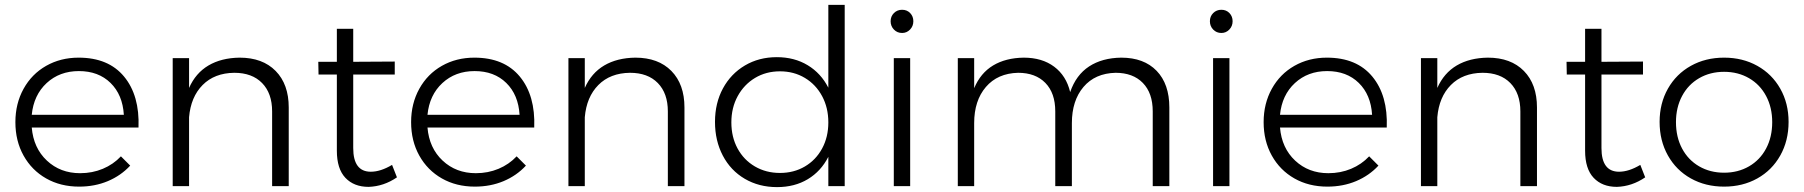

<svg xmlns="http://www.w3.org/2000/svg" viewBox="-20 -762 7386 786"><path d="M547 -240H110Q117 -156 172 -104.5Q227 -53 308 -53Q358 -53 401 -71Q444 -89 475 -122L513 -84Q475 -43 421.5 -20.5Q368 2 304 2Q228 2 169 -31.5Q110 -65 76.5 -125Q43 -185 43 -262Q43 -338 76.5 -398.5Q110 -459 169 -492.5Q228 -526 302 -526Q424 -526 488 -448.5Q552 -371 547 -240ZM487 -292Q482 -374 432.5 -422.5Q383 -471 303 -471Q224 -471 171 -422Q118 -373 110 -292Z M1162 -322V0H1094V-306Q1094 -380 1053 -422Q1012 -464 939 -464Q858 -463 809.5 -414Q761 -365 754 -282V0H687V-524H754V-402Q781 -463 833.5 -494Q886 -525 961 -526Q1055 -526 1108.5 -471.5Q1162 -417 1162 -322Z M1605 -36Q1551 1 1489 3Q1429 3 1394 -34Q1359 -71 1359 -145V-457H1284L1283 -509H1359V-644H1426V-509L1596 -510V-457H1426V-156Q1426 -59 1498 -59Q1538 -59 1585 -87Z M2167 -240H1730Q1737 -156 1792 -104.5Q1847 -53 1928 -53Q1978 -53 2021 -71Q2064 -89 2095 -122L2133 -84Q2095 -43 2041.5 -20.5Q1988 2 1924 2Q1848 2 1789 -31.5Q1730 -65 1696.5 -125Q1663 -185 1663 -262Q1663 -338 1696.5 -398.5Q1730 -459 1789 -492.5Q1848 -526 1922 -526Q2044 -526 2108 -448.5Q2172 -371 2167 -240ZM2107 -292Q2102 -374 2052.5 -422.5Q2003 -471 1923 -471Q1844 -471 1791 -422Q1738 -373 1730 -292Z M2782 -322V0H2714V-306Q2714 -380 2673 -422Q2632 -464 2559 -464Q2478 -463 2429.5 -414Q2381 -365 2374 -282V0H2307V-524H2374V-402Q2401 -463 2453.5 -494Q2506 -525 2581 -526Q2675 -526 2728.5 -471.5Q2782 -417 2782 -322Z M3438 -742V0H3371V-120Q3341 -61 3287 -28.5Q3233 4 3161 4Q3087 4 3029 -30Q2971 -64 2939 -125Q2907 -186 2907 -263Q2907 -340 2939.5 -400Q2972 -460 3029.5 -494Q3087 -528 3160 -528Q3232 -528 3286.5 -495Q3341 -462 3371 -403V-742ZM3371 -261Q3371 -321 3345.5 -368.5Q3320 -416 3275 -443Q3230 -470 3173 -470Q3116 -470 3071 -443Q3026 -416 3000 -368.5Q2974 -321 2974 -261Q2974 -201 2999.5 -154Q3025 -107 3070.5 -80.5Q3116 -54 3173 -54Q3230 -54 3275 -80.5Q3320 -107 3345.5 -154Q3371 -201 3371 -261Z M3639 -524H3706V0H3639ZM3719 -675Q3719 -655 3705.5 -641Q3692 -627 3673 -627Q3653 -627 3639.5 -641Q3626 -655 3626 -675Q3626 -695 3639.5 -708.5Q3653 -722 3673 -722Q3693 -722 3706 -708.5Q3719 -695 3719 -675Z M4767 -322V0H4699V-306Q4699 -381 4658.5 -422.5Q4618 -464 4547 -464Q4463 -462 4415.5 -406Q4368 -350 4368 -258V0H4300V-306Q4300 -381 4259.5 -422.5Q4219 -464 4148 -464Q4064 -462 4016 -406Q3968 -350 3968 -258V0H3901V-524H3968V-401Q3994 -463 4045.5 -494Q4097 -525 4171 -526Q4246 -526 4295.5 -489Q4345 -452 4361 -385Q4385 -455 4438.5 -490Q4492 -525 4570 -526Q4663 -526 4715 -472Q4767 -418 4767 -322Z M4946 -524H5013V0H4946ZM5026 -675Q5026 -655 5012.5 -641Q4999 -627 4980 -627Q4960 -627 4946.5 -641Q4933 -655 4933 -675Q4933 -695 4946.5 -708.5Q4960 -722 4980 -722Q5000 -722 5013 -708.5Q5026 -695 5026 -675Z M5657 -240H5220Q5227 -156 5282 -104.5Q5337 -53 5418 -53Q5468 -53 5511 -71Q5554 -89 5585 -122L5623 -84Q5585 -43 5531.5 -20.5Q5478 2 5414 2Q5338 2 5279 -31.5Q5220 -65 5186.5 -125Q5153 -185 5153 -262Q5153 -338 5186.5 -398.5Q5220 -459 5279 -492.5Q5338 -526 5412 -526Q5534 -526 5598 -448.5Q5662 -371 5657 -240ZM5597 -292Q5592 -374 5542.5 -422.5Q5493 -471 5413 -471Q5334 -471 5281 -422Q5228 -373 5220 -292Z M6272 -322V0H6204V-306Q6204 -380 6163 -422Q6122 -464 6049 -464Q5968 -463 5919.5 -414Q5871 -365 5864 -282V0H5797V-524H5864V-402Q5891 -463 5943.5 -494Q5996 -525 6071 -526Q6165 -526 6218.5 -471.5Q6272 -417 6272 -322Z M6715 -36Q6661 1 6599 3Q6539 3 6504 -34Q6469 -71 6469 -145V-457H6394L6393 -509H6469V-644H6536V-509L6706 -510V-457H6536V-156Q6536 -59 6608 -59Q6648 -59 6695 -87Z M7302 -263Q7302 -186 7268 -125.5Q7234 -65 7174 -31.5Q7114 2 7038 2Q6962 2 6902 -31.5Q6842 -65 6808 -125.5Q6774 -186 6774 -263Q6774 -339 6808 -399Q6842 -459 6902 -492.5Q6962 -526 7038 -526Q7114 -526 7174 -492.5Q7234 -459 7268 -399Q7302 -339 7302 -263ZM6841 -262Q6841 -201 6866 -154Q6891 -107 6936 -81Q6981 -55 7038 -55Q7095 -55 7140 -81Q7185 -107 7210 -154Q7235 -201 7235 -262Q7235 -322 7210 -369Q7185 -416 7140 -442Q7095 -468 7038 -468Q6981 -468 6936 -442Q6891 -416 6866 -369Q6841 -322 6841 -262Z"/></svg>

Font: Gontserrat Light
Style: Regular
Weight: 300
Designer: Julieta Ulanovsky
Foundry: Julieta Ulanovsky
Version: Version 6.001